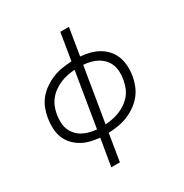

<svg xmlns="http://www.w3.org/2000/svg" viewBox="-211 -899 1222 1277"><g transform="rotate(-30 400.0 -260.0)"><path d="M275 215 310 7Q273 4 237.5 -5Q202 -14 172 -31.5Q142 -49 118.5 -75Q95 -101 82.5 -134Q70 -167 68.5 -204.5Q67 -242 73 -279Q79 -315 92.5 -350Q106 -385 130.5 -414.5Q155 -444 188 -466Q221 -488 255.5 -501.5Q290 -515 326.5 -520.5Q363 -526 398 -528L432 -735H498L464 -527Q500 -524 535.5 -515Q571 -506 601.5 -488.5Q632 -471 655 -445Q678 -419 690.5 -386Q703 -353 705 -315.5Q707 -278 701 -241Q695 -205 681 -170Q667 -135 642.5 -105.5Q618 -76 585.5 -54Q553 -32 518.5 -18.5Q484 -5 447.5 0.5Q411 6 375 8L341 215ZM319 -51 388 -469Q361 -467 332.5 -461.5Q304 -456 277.5 -445Q251 -434 226 -416.5Q201 -399 182 -375.5Q163 -352 152.5 -325Q142 -298 137 -270Q133 -241 133.5 -212.5Q134 -184 144 -158.5Q154 -133 172 -113Q190 -93 213.5 -80Q237 -67 264 -60Q291 -53 319 -51ZM385 -51Q412 -53 440.5 -58.5Q469 -64 496 -75Q523 -86 548 -103.5Q573 -121 592 -144.5Q611 -168 621 -195Q631 -222 636 -250Q641 -279 640 -307.5Q639 -336 629.5 -361.5Q620 -387 601.5 -407Q583 -427 560 -440Q537 -453 509.5 -460Q482 -467 454 -469Z"/></g></svg>

Font: Iosevka Aile Light Oblique
Style: Regular
Weight: 300
Italic angle: -9°
Designer: Belleve Invis
Foundry: Belleve Invis
Version: Version 31.1.0; ttfautohint (v1.8.4)